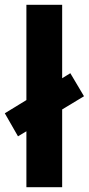

<svg xmlns="http://www.w3.org/2000/svg" viewBox="-32 -780 370 800"><path d="M78 0V-233L43 -212L-12 -308L78 -363V-760H227V-454L261 -475L318 -379L227 -324V0Z"/></svg>

Font: Noto Sans Balinese
Style: Regular
Weight: 400
Designer: Aditya Bayu, David Williams
Foundry: David Williams
Version: Version 2.003